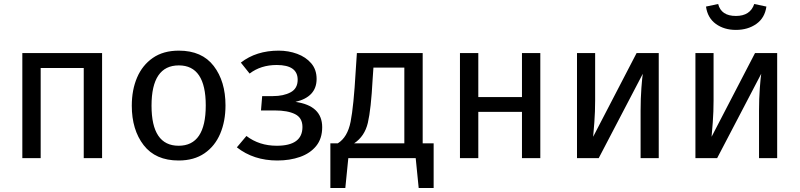

<svg xmlns="http://www.w3.org/2000/svg" viewBox="-20 -793 4010 963"><path d="M492 0H400V-452H184V0H92V-527H492Z M876 12Q760 12 700.5 -65Q641 -142 641 -263Q641 -342 667.5 -404Q694 -466 746.5 -502.5Q799 -539 877 -539Q993 -539 1052 -462Q1111 -385 1111 -264Q1111 -185 1084.5 -122.5Q1058 -60 1005.5 -24Q953 12 876 12ZM876 -62Q1012 -62 1012 -264Q1012 -465 877 -465Q740 -465 740 -263Q740 -62 876 -62Z M1371 12Q1252 12 1168 -54L1216 -111Q1280 -62 1368 -62Q1497 -62 1497 -156Q1497 -202 1460 -220.5Q1423 -239 1359 -239H1289L1295 -311H1349Q1402 -311 1437.5 -330Q1473 -349 1473 -393Q1473 -467 1368 -467Q1288 -467 1232 -424L1188 -479Q1265 -539 1378 -539Q1427 -539 1470.5 -523Q1514 -507 1541 -475.5Q1568 -444 1568 -397Q1568 -307 1462 -282Q1596 -263 1596 -155Q1596 -98 1566 -61Q1536 -24 1485 -6Q1434 12 1371 12Z M2155 150H2080L2065 0H1727L1712 150H1637V-74H1674Q1723 -104 1738.5 -182.5Q1754 -261 1764 -436L1770 -527H2100V-74H2155ZM2008 -74V-454H1853L1849 -396Q1841 -245 1825 -177Q1809 -109 1756 -74Z M2690 0H2598V-232H2379V0H2287V-527H2379V-306H2598V-527H2690Z M3284 0H3193V-238Q3193 -299 3197 -351.5Q3201 -404 3204 -423L2983 0H2874V-527H2965V-289Q2965 -234 2961 -179.5Q2957 -125 2955 -107L3173 -527H3284Z M3878 0H3787V-238Q3787 -299 3791 -351.5Q3795 -404 3798 -423L3577 0H3468V-527H3559V-289Q3559 -234 3555 -179.5Q3551 -125 3549 -107L3767 -527H3878ZM3671 -643Q3612 -643 3570.5 -673Q3529 -703 3521 -760L3582 -773Q3597 -713 3671 -713Q3743 -713 3763 -773L3824 -760Q3816 -703 3773.5 -673Q3731 -643 3671 -643Z"/></svg>

Font: Trujillo
Style: Regular
Weight: 400
Designer: Fira Sans original fonts by bBox Type GmbH, Carrois Corporate GbR, & Edenspiekermann AG / Changes by Cristiano Sobral
Foundry: Fira Sans original fonts by bBox Type GmbH, Carrois Corporate GbR, & Edenspiekermann AG / Changes by Cristiano Sobral
Version: Version 4.301;October 17, 2021;FontCreator 14.0.0.2814 64-bi